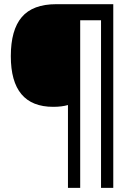

<svg xmlns="http://www.w3.org/2000/svg" viewBox="-20 -780 640 927"><path d="M526.9 127H467.8V-682.1H367.2V127H308.1V-272.9Q278.3 -264.2 236.8 -264.2Q32.2 -264.2 32.2 -508.8Q32.2 -635.3 85.2 -697.5Q138.2 -759.8 252 -759.8H526.9Z"/></svg>

Font: Droid Sans Mono
Style: Regular
Weight: 400
Monospace: yes
Version: Version 1.00 build 112